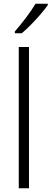

<svg xmlns="http://www.w3.org/2000/svg" viewBox="-20 -1013 277 1033"><path d="M136 0H81V-760H136ZM237 -985Q222 -964 198 -936Q174 -908 147 -880.5Q120 -853 97 -834H60V-844Q89 -877 120 -918Q151 -959 171 -993H237Z"/></svg>

Font: Noto Sans Lao Looped SemiCondensed Light
Style: Regular
Weight: 300
Width: 4
Designer: Mark Frömberg, Ben Mitchell
Foundry: The Fontpad Ltd
Version: Version 1.002; ttfautohint (v1.8.4.7-5d5b)